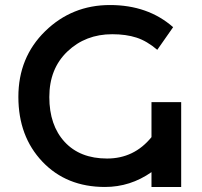

<svg xmlns="http://www.w3.org/2000/svg" viewBox="-20 -736 802 763"><path d="M426 -600Q320 -600 248 -531.5Q176 -463 176 -350.5Q176 -238 237 -172Q298 -106 405.5 -106Q513 -106 582 -191V-330H700V7H582V-52Q498 7 397 7Q244 7 148.5 -93.5Q53 -194 53 -351Q53 -508 159.5 -612Q266 -716 417 -716Q568 -716 668 -628L605 -538Q564 -573 522.5 -586.5Q481 -600 426 -600Z"/></svg>

Font: Montserrat Alternates
Style: Regular
Weight: 400
Designer: Julieta Ulanovsky
Foundry: Julieta Ulanovsky
Version: Version 2.001